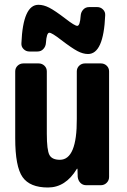

<svg xmlns="http://www.w3.org/2000/svg" viewBox="-20 -790 540 819"><path d="M394.5 -759.8Q409.2 -759.8 419.4 -749.5Q429.7 -739.3 428.7 -724.6Q421.9 -559.6 355.5 -559.6Q334 -559.6 310.1 -572.3Q286.1 -585 240.2 -620.1Q201.2 -650.4 190.4 -650.4Q178.7 -650.4 175.8 -606.4Q174.8 -591.8 165 -581.1Q155.3 -570.3 139.6 -570.3H105.5Q90.8 -570.3 80.6 -580.6Q70.3 -590.8 71.3 -605.5Q78.1 -770.5 144.5 -769.5Q166 -769.5 189.9 -757.3Q213.9 -745.1 259.8 -710Q298.8 -679.7 309.6 -679.7Q321.3 -679.7 324.2 -723.6Q325.2 -738.3 335 -749Q344.7 -759.8 360.4 -759.8ZM410.2 -519.5Q424.8 -519.5 435.1 -509.8Q445.3 -500 445.3 -485.4V-35.2Q445.3 -20.5 435.1 -10.3Q424.8 0 410.2 0H347.7Q333 0 323.2 -9.8Q313.5 -19.5 311.5 -35.2L310.5 -69.3Q310.5 -70.3 309.6 -70.3Q307.6 -70.3 307.6 -69.3Q259.8 9.8 184.6 9.8Q107.4 9.8 76.2 -34.7Q44.9 -79.1 44.9 -200.2V-485.4Q44.9 -500 55.2 -509.8Q65.4 -519.5 80.1 -519.5H144.5Q159.2 -519.5 169.4 -509.8Q179.7 -500 179.7 -485.4V-219.7Q179.7 -149.4 190.9 -128.9Q202.1 -108.4 235.4 -108.4Q308.6 -108.4 307.6 -283.2V-485.4Q307.6 -500 317.9 -509.8Q328.1 -519.5 342.8 -519.5Z"/></svg>

Font: Rounded-L Mgen+ 1m bold
Style: Bold
Weight: 700
Designer: [Source Han Sans]
Ryoko NISHIZUKA  (kana & ideographs); Paul D. Hunt (Latin, Greek & Cyrillic); Wenlong ZHANG  (bopomofo
Version: Version 1.059.20150602